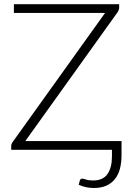

<svg xmlns="http://www.w3.org/2000/svg" viewBox="-20 -728 646 933"><path d="M570.5 -42.5V26Q570.5 62.5 562.8 92Q555 121.5 538.5 142.2Q522 163 496.8 174.2Q471.5 185.5 436.5 185.5Q416.5 185.5 399 181.8Q381.5 178 362.5 170L367.5 150.5Q369.5 143.5 373 141.8Q376.5 140 380 140Q384.5 140 398 144.5Q411.5 149 432.5 149Q480.5 149 502.2 117.8Q524 86.5 524 32V0H34.5V-18.5Q34.5 -24 36.2 -28.2Q38 -32.5 40.5 -36.5L490.5 -665H47.5V-707.5H559V-690Q559 -680.5 552 -669.5L103 -42.5Z"/></svg>

Font: Lato 2
Style: Regular
Weight: 300
Designer: Lukasz Dziedzic with Adam Twardoch and Botio Nikoltchev
Foundry: tyPoland Lukasz Dziedzic
Version: Version 2.015; 2015-08-06; http://www.latofonts.com/